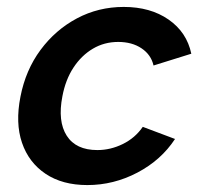

<svg xmlns="http://www.w3.org/2000/svg" viewBox="-20 -527 590 554"><path d="M232 7Q160 7 111.5 -25.5Q63 -58 43.5 -115Q24 -172 39 -248Q54 -325 97 -383Q140 -441 202 -474Q264 -507 337 -507Q414 -507 466.5 -470.5Q519 -434 532 -372L423 -338Q416 -369 388.5 -387.5Q361 -406 321 -406Q281 -406 248 -386.5Q215 -367 192 -332Q169 -297 160 -249Q146 -177 172.5 -135.5Q199 -94 261 -94Q299 -94 334.5 -111.5Q370 -129 392 -161L485 -126Q445 -65 376.5 -29Q308 7 232 7Z"/></svg>

Font: Albert Sans SemiBold
Style: Italic
Weight: 600
Italic angle: -11.25°
Designer: Andreas Rasmussen
Foundry: a.Foundry
Version: Version 1.025